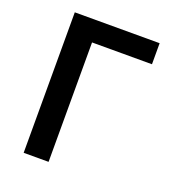

<svg xmlns="http://www.w3.org/2000/svg" viewBox="-122 -747 754 840"><g transform="rotate(20 255.0 -327.0)"><path d="M83 0V-654H478V-556H199V0Z"/></g></svg>

Font: Source Sans 3 SemiBold
Style: Regular
Weight: 600
Designer: Paul D. Hunt
Foundry: Adobe
Version: Version 3.046;hotconv 1.0.118;makeotfexe 2.5.65603